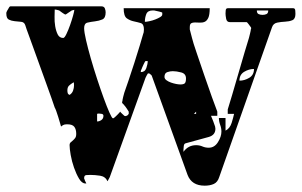

<svg xmlns="http://www.w3.org/2000/svg" viewBox="-40 -573 954 607"><path d="M887 -547Q893 -547 893.5 -539.5Q894 -532 894 -529Q894 -513 884 -509Q874 -505 861.5 -504.5Q849 -504 836.5 -501.5Q824 -499 820 -487L653 -13Q648 3 636 8.5Q624 14 607 14Q566 14 553 -20L440 -333Q440 -334 437.5 -336.5Q435 -339 433 -340Q433 -341 430 -341Q427 -341 427 -340Q426 -339 423.5 -334Q421 -329 420 -327L307 -13L300 0Q293 -15 276.5 -17.5Q260 -20 246 -20Q240 -20 233 -19.5Q226 -19 226 -10Q226 -7 227 -7Q227 -5 229.5 0Q232 5 233 7H230Q219 7 210 -8Q201 -23 194 -43Q187 -63 183.5 -83Q180 -103 180 -114Q180 -120 183.5 -123Q187 -126 190.5 -129Q194 -132 197.5 -136.5Q201 -141 201 -150Q201 -164 195 -172Q189 -180 173 -180Q167 -180 163 -179Q159 -178 153 -173Q152 -176 149.5 -185Q147 -194 144 -203.5Q141 -213 138 -221.5Q135 -230 133 -233Q130 -243 122.5 -263.5Q115 -284 106 -309.5Q97 -335 86.5 -363.5Q76 -392 67 -417.5Q58 -443 50.5 -463Q43 -483 40 -493Q37 -503 27 -504Q17 -505 6.5 -506Q-4 -507 -12 -511Q-20 -515 -20 -530V-533Q-18 -539 -15 -543Q-13 -547 -11 -550Q-9 -553 -7 -553H280Q289 -553 291.5 -546.5Q294 -540 294 -534Q294 -516 283.5 -511.5Q273 -507 260 -505.5Q247 -504 236.5 -501.5Q226 -499 226 -484Q226 -472 232 -446Q238 -420 247 -388.5Q256 -357 267 -323.5Q278 -290 288 -262.5Q298 -235 306 -217Q314 -199 317 -199Q319 -199 320 -200Q323 -202 330.5 -209.5Q338 -217 340 -220Q341 -218 346.5 -213Q352 -208 353 -207Q354 -206 357 -206Q359 -206 360 -207Q364 -208 367 -213V-220Q366 -222 361 -229.5Q356 -237 353 -240Q353 -241 350 -243.5Q347 -246 347 -247Q346 -247 346 -250Q346 -252 347 -253Q347 -257 349.5 -267Q352 -277 353 -280Q357 -291 366 -317.5Q375 -344 384.5 -373.5Q394 -403 402 -429.5Q410 -456 413 -467Q414 -468 414.5 -473Q415 -478 415 -480Q415 -497 405 -500Q395 -503 383 -505.5Q371 -508 361 -515Q351 -522 351 -547H623Q623 -526 618.5 -516.5Q614 -507 607 -504Q600 -501 591.5 -501.5Q583 -502 576 -502Q569 -502 564.5 -499.5Q560 -497 560 -487V-480L567 -453Q570 -440 581.5 -406.5Q593 -373 605.5 -336Q618 -299 630 -266Q642 -233 647 -220V-207H627Q629 -203 634 -190Q639 -177 640 -173L641 -166Q641 -146 620 -140L547 -120Q542 -119 541 -111.5Q540 -104 540 -100V-93Q555 -114 580 -114Q591 -114 600 -110Q609 -106 620 -106Q638 -106 649 -123.5Q660 -141 660 -157Q660 -168 656 -178.5Q652 -189 652 -200H673V-160Q687 -167 692.5 -185Q698 -203 700 -213H680V-227Q684 -239 693.5 -271.5Q703 -304 713.5 -340Q724 -376 733.5 -408.5Q743 -441 747 -453Q748 -457 750.5 -467Q753 -477 753 -480Q754 -481 754 -484Q754 -486 753 -487Q751 -490 746 -496.5Q741 -503 740 -503H687Q677 -503 675 -513.5Q673 -524 673 -530Q673 -532 673.5 -539.5Q674 -547 680 -547ZM187 -540Q185 -539 176.5 -533Q168 -527 167 -527Q165 -527 156.5 -533Q148 -539 147 -540Q145 -541 139.5 -542Q134 -543 133 -543Q133 -535 132.5 -520Q132 -505 134.5 -490Q137 -475 142.5 -464Q148 -453 160 -453Q164 -453 170 -465.5Q176 -478 181.5 -493.5Q187 -509 191 -523.5Q195 -538 195 -542ZM473 -533Q473 -534 463 -536.5Q453 -539 447 -540H443Q427 -540 422.5 -528.5Q418 -517 418 -504Q423 -504 432.5 -506Q442 -508 451 -511.5Q460 -515 466.5 -519Q473 -523 473 -527ZM772 -540Q772 -531 777.5 -528.5Q783 -526 790 -526Q797 -526 802.5 -528.5Q808 -531 808 -540ZM420 -380Q419 -380 414 -369.5Q409 -359 407 -353Q406 -353 405.5 -349.5Q405 -346 405 -345Q418 -345 422.5 -357.5Q427 -370 427 -380ZM763 -355Q747 -355 732 -346Q717 -337 717 -318Q733 -318 748 -327Q763 -336 763 -355ZM548 -325Q548 -340 533 -344Q518 -348 506 -348Q498 -348 489 -345Q480 -342 480 -330Q480 -324 486 -319.5Q492 -315 500.5 -312Q509 -309 517 -307.5Q525 -306 530 -306Q541 -306 544.5 -310Q548 -314 548 -325ZM194 -303Q194 -310 193 -313Q183 -307 178 -302Q173 -297 173 -287Q173 -283 174 -279Q175 -275 180 -273Q188 -278 191 -286.5Q194 -295 194 -303ZM580 -220 573 -213H580ZM267 -189Q274 -189 280.5 -193.5Q287 -198 287 -207Q287 -212 281.5 -213Q276 -214 273 -214Q269 -214 267 -213Z"/></svg>

Font: Genkaimincho
Style: Regular
Weight: 800
Designer: Dr. Ken Lunde (project architect, glyph set definition & overall production); Masataka HATTORI \u670D \u90E8 \u6B63 \u8C
Foundry: Adobe Systems Incorporated
Version: Version 1.00